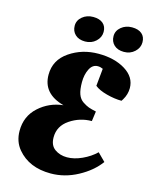

<svg xmlns="http://www.w3.org/2000/svg" viewBox="-133 -987 846 1084"><g transform="rotate(15 290.0 -445.0)"><path d="M265 -757Q228 -757 207 -777Q186 -797 186 -828.5Q186 -860 212 -881.5Q238 -903 275 -903Q312 -903 332.5 -885.5Q353 -868 353 -836Q353 -804 327.5 -780.5Q302 -757 265 -757ZM492 -757Q455 -757 434 -777Q413 -797 413 -828.5Q413 -860 439 -881.5Q465 -903 502 -903Q539 -903 559.5 -885.5Q580 -868 580 -836Q580 -804 554.5 -780.5Q529 -757 492 -757ZM270 13Q144 13 76 -68Q39 -112 39 -175Q39 -260 99 -314.5Q159 -369 241 -378Q115 -412 115 -523Q115 -609 189 -659.5Q263 -710 357.5 -710Q452 -710 515 -671Q578 -632 578 -568Q578 -531 558 -498L551 -487Q510 -487 463 -499.5Q416 -512 392 -532L402 -634Q387 -641 372 -641Q341 -641 324.5 -608Q308 -575 308 -531Q308 -487 317.5 -461Q327 -435 347.5 -421.5Q368 -408 383.5 -402.5Q399 -397 427 -391L419 -333Q350 -333 292 -294Q234 -255 234 -189Q234 -142 264 -120.5Q294 -99 335.5 -99Q377 -99 423 -120Q469 -141 502 -173L547 -128Q504 -69 428 -28Q352 13 270 13Z"/></g></svg>

Font: Oleo Script
Style: Bold
Weight: 700
Designer: Soytutype
Foundry: Soytutype
Version: Version 1.002